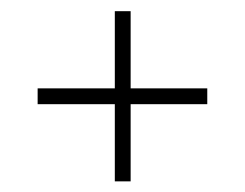

<svg xmlns="http://www.w3.org/2000/svg" viewBox="-20 -458 449 352"><path d="M190.5 -125.5V-437.5H219.5V-125.5ZM49 -267V-296H360V-267Z"/></svg>

Font: Imbue 24pt Light
Style: Regular
Weight: 300
Designer: Tyler Finck
Foundry: Etcetera Type Company
Version: Version 1.102